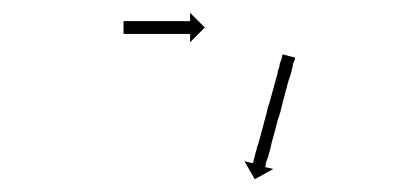

<svg xmlns="http://www.w3.org/2000/svg" viewBox="-20 -619 645 300"><path d="M174 -586Q175 -586 175.5 -586Q176 -586 177 -586Q178 -586 179.5 -586Q181 -586 182 -586Q184 -586 185.5 -586Q187 -586 189 -586Q191 -586 193 -586Q195 -586 197 -586Q199 -586 201.5 -586Q204 -586 206 -586Q208 -586 210.5 -586Q213 -586 215 -586Q218 -586 220 -586Q222 -586 225 -586Q227 -586 229.5 -586Q232 -586 235 -586Q237 -586 239.5 -586Q242 -586 244 -586Q246 -586 248.5 -586Q251 -586 253 -586Q255 -586 257 -586Q259 -586 261 -586Q263 -586 264.5 -586Q266 -586 268 -586Q269 -586 270 -586Q271 -586 273 -586Q274 -586 274.5 -586Q275 -586 276 -586Q276 -586 276.5 -586Q277 -586 277 -586V-599L300 -576L277 -553V-566Q277 -566 276.5 -566Q276 -566 276 -566Q275 -566 274.5 -566Q274 -566 273 -566Q271 -566 270 -566Q269 -566 268 -566Q266 -566 264.5 -566Q263 -566 261 -566Q259 -566 257 -566Q255 -566 253 -566Q251 -566 248.5 -566Q246 -566 244 -566Q242 -566 239.5 -566Q237 -566 235 -566Q232 -566 229.5 -566Q227 -566 225 -566Q222 -566 220 -566Q218 -566 215 -566Q213 -566 210.5 -566Q208 -566 206 -566Q204 -566 201.5 -566Q199 -566 197 -566Q195 -566 193 -566Q191 -566 189 -566Q187 -566 185.5 -566Q184 -566 182 -566Q181 -566 179.5 -566Q178 -566 177 -566Q176 -566 175.5 -566Q175 -566 174 -566Q174 -566 173.5 -566Q173 -566 173 -566V-586Q173 -586 173.5 -586Q174 -586 174 -586ZM441 -527Q440 -525 439 -522Q438 -520 437.5 -517.5Q437 -515 437 -513Q436 -511 435.5 -508Q435 -505 434 -502Q432 -497 430 -490Q429 -486 428 -482.5Q427 -479 426 -475Q425 -471 424 -467.5Q423 -464 422 -460Q421 -456 420 -452Q419 -448 418 -444Q417 -440 415.5 -436Q414 -432 413 -428Q412 -424 411 -420Q410 -416 409 -412Q407 -405 405 -398Q403 -390 402 -385Q400 -379 399 -374Q397 -370 396 -366Q395 -362 395 -360Q395 -360 394 -358L407 -355L378 -339L362 -367L375 -364Q375 -364 375 -364.5Q375 -365 376 -366Q376 -368 377 -371Q378 -375 379 -379Q381 -385 382 -390Q384 -395 386 -403Q387 -407 388 -410.5Q389 -414 390 -418Q391 -422 392 -425.5Q393 -429 394 -433Q397 -443 398 -449Q400 -455 403 -465Q404 -469 405 -473Q406 -477 407 -480Q408 -484 409 -487.5Q410 -491 411 -495Q412 -498 413 -501.5Q414 -505 414 -508Q415 -510 416 -513Q417 -516 417 -519Q418 -521 420 -527Q421 -531 421 -533Q422 -534 422 -534L441 -529Q441 -528 441 -527Z"/></svg>

Font: FRB American Cursive Just Arrows Black
Style: Bold Italic
Weight: 900
Italic angle: -25°
Version: Version 2.0;Modular Font Editor K font №1